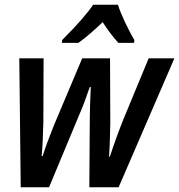

<svg xmlns="http://www.w3.org/2000/svg" viewBox="-20 -786 752 806"><path d="M61 -541H163L162 -273Q160 -186 155 -131H159Q175 -182 206 -259L325 -541H442L443 -268Q441 -168 438 -128H441Q468 -210 498 -285L604 -541H712L478 0H355L357 -292Q357 -331 361 -421H357Q333 -350 313 -305L186 0H67ZM241 -618Q333 -710 371 -766H475Q485 -735 505 -692.5Q525 -650 544 -618L543 -606H477Q443 -643 411 -693Q355 -639 309 -606H240Z"/></svg>

Font: Noto Sans UI NarrowMedium
Style: Italic
Weight: 500
Width: 4
Italic angle: -12°
Designer: Monotype Design Team
Foundry: Monotype Imaging Inc.
Version: Version 1.001